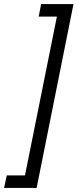

<svg xmlns="http://www.w3.org/2000/svg" viewBox="-32 -780 379 938"><path d="M169 -760 157 -699H246L90 77H1L-12 138H147L327 -760Z"/></svg>

Font: Braiins Sans
Style: Italic
Weight: 400
Italic angle: -11.31°
Designer: Mike Abbink, Paul van der Laan, Pieter van Rosmalen, Jiri Chlebus, Lubos Buracinsky
Foundry: Bold Monday, Sudetype
Version: Version 1.000;hotconv 1.0.109;makeotfexe 2.5.65596